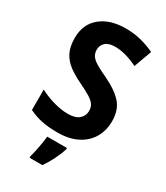

<svg xmlns="http://www.w3.org/2000/svg" viewBox="-229 -818 977 1133"><g transform="rotate(30 259.5 -251.5)"><path d="M484 -208Q484 -146 455.5 -96.5Q427 -47 371.5 -18.5Q316 10 236 10Q176 10 130 0.5Q84 -9 41 -30V-169Q87 -145 138.5 -130.5Q190 -116 235 -116Q286 -116 311 -138Q336 -160 336 -194Q336 -218 324.5 -235.5Q313 -253 285.5 -270Q258 -287 210 -310Q159 -334 122.5 -361.5Q86 -389 66.5 -427.5Q47 -466 47 -525Q47 -619 111 -671.5Q175 -724 282 -724Q339 -724 388 -711Q437 -698 479 -678L435 -557Q395 -577 356 -588Q317 -599 281 -599Q237 -599 215.5 -579.5Q194 -560 194 -530Q194 -506 205.5 -488.5Q217 -471 245 -454Q273 -437 323 -414Q401 -377 442.5 -331.5Q484 -286 484 -208ZM332 71Q320 108 301 146.5Q282 185 257 221H170V208Q176 189 181.5 162.5Q187 136 191.5 108.5Q196 81 198 61H332Z"/></g></svg>

Font: Noto Sans Lao UI SemCond
Style: Bold
Weight: 700
Width: 4
Designer: Monotype Design Team
Foundry: Monotype Imaging Inc.
Version: Version 2.000; ttfautohint (v1.8.4.7-5d5b)